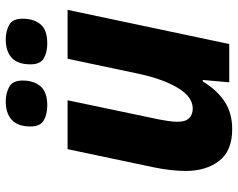

<svg xmlns="http://www.w3.org/2000/svg" viewBox="-98 -700 809 652"><g transform="rotate(-90 306.0 -374.5)"><path d="M193 10Q119 10 85 -34.5Q51 -79 51 -147Q51 -196 63 -255L125 -549H291L226 -239Q223 -224 220.5 -207Q218 -190 218 -175Q218 -149 230 -136.5Q242 -124 263 -124Q302 -124 332 -173Q362 -222 380 -303L432 -549H598L482 0H352L360 -90H355Q326 -42 287 -16Q248 10 193 10ZM484 -618Q453 -618 433 -630Q413 -642 413 -675Q413 -718 435 -738.5Q457 -759 498 -759Q525 -759 546.5 -747.5Q568 -736 568 -702Q568 -664 549 -641Q530 -618 484 -618ZM274 -618Q243 -618 222.5 -630Q202 -642 202 -675Q202 -718 224.5 -738.5Q247 -759 287 -759Q314 -759 336 -747.5Q358 -736 358 -702Q358 -664 338.5 -641Q319 -618 274 -618Z"/></g></svg>

Font: Noto Sans ExtraBold
Style: Italic
Weight: 800
Italic angle: -12°
Designer: Monotype Design Team
Foundry: Monotype Imaging Inc.
Version: Version 2.013; ttfautohint (v1.8.4.7-5d5b)